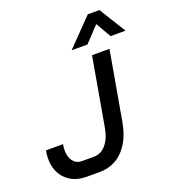

<svg xmlns="http://www.w3.org/2000/svg" viewBox="-167 -1076 1083 1209"><g transform="rotate(-20 374.5 -471.5)"><path d="M15 -182Q15 -204 20 -236H135Q131 -217 131 -196Q131 -149 152.5 -122Q174 -95 211 -95H291Q338 -95 372 -134.5Q406 -174 418 -244L498 -700H615L534 -240Q513 -122 449.5 -57Q386 8 290 8H206Q119 8 67 -44Q15 -96 15 -182ZM561 -951H639L749 -773H649L590 -875L494 -773H388Z"/></g></svg>

Font: Bai Jamjuree SemiBold
Style: Italic
Weight: 600
Italic angle: -10°
Version: Version 1.000; ttfautohint (v1.6)